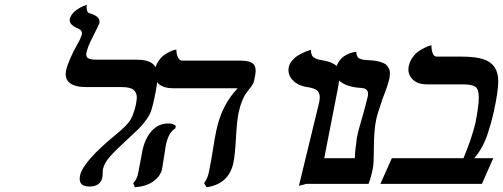

<svg xmlns="http://www.w3.org/2000/svg" viewBox="-20 -767 2099 801"><path d="M340.8 -548.8Q336.9 -530.3 347.4 -524.2Q357.9 -518.1 381.8 -518.1H547.9Q596.2 -518.1 616.7 -501.2Q637.2 -484.4 637.2 -449.2Q637.2 -419.4 624 -356.9Q617.2 -325.2 611.1 -306.4Q605 -287.6 589.6 -266.4Q574.2 -245.1 558.1 -229.2Q542 -213.4 504.9 -179.2Q460.4 -138.7 438 -112.8Q415.5 -86.9 410.2 -64Q408.2 -56.2 408.2 -43.9Q408.2 -32.7 407.2 -27.8Q399.9 11.2 352.1 11.2Q304.7 11.2 314 -35.2Q327.1 -93.8 462.9 -205.1Q505.4 -239.7 521 -262.2Q536.6 -284.7 546.9 -330.1Q550.8 -352.5 550.8 -359.9Q550.8 -381.3 536.6 -392.6Q522.5 -403.8 486.8 -403.8H337.9Q292.5 -403.8 270.5 -421.4Q248.5 -439 255.9 -474.1Q266.1 -517.1 306.2 -588.9Q315.9 -604.5 321.8 -624Q323.2 -630.9 319.8 -636.5Q316.4 -642.1 314.7 -643.1Q313 -644 306.2 -647.9H307.1Q292 -652.8 280.3 -663.1Q268.6 -673.3 271 -688Q280.8 -725.1 341.8 -747.1Q340.3 -734.4 342.5 -725.8Q344.7 -717.3 347.2 -715.1Q349.6 -712.9 352.1 -711.9Q371.6 -707.5 384.3 -697.5Q397 -687.5 395 -670.9Q393.1 -665 356 -590.8Q347.2 -573.2 340.8 -548.8Z M671.4 -159.2Q670.9 -154.3 668 -136.2Q665 -118.2 663.6 -108.9Q657.7 -68.8 655.8 -61Q648.9 -30.8 618.9 -9.8Q588.9 11.2 542.5 14.2L535.6 -2.9Q552.2 -19.5 556.6 -45.9Q560.1 -62 566.4 -97.2Q571.3 -126 574.7 -141.1Q585.9 -191.4 613.8 -221.7Q641.6 -252 682.6 -252Q701.2 -252 713.4 -242.2L711.4 -231Q683.1 -216.3 671.4 -159.2ZM974.6 -293Q967.8 -256.8 964.4 -190.9Q960.4 -120.1 953.6 -86.9Q934.1 1 841.8 14.2L831.5 -2.9Q846.7 -22 852.5 -54.2Q862.8 -106 867.7 -139.2Q876.5 -196.3 882.8 -224.1Q904.8 -329.1 971.7 -398.9H702.6Q659.2 -398.9 638.9 -419.9Q618.7 -440.9 625.5 -474.1Q629.9 -495.1 640.9 -511.7Q651.9 -528.3 664.3 -537.1Q676.8 -545.9 688.5 -551.5Q700.2 -557.1 708 -558.6L715.8 -560.1Q715.8 -541 722.4 -527.6Q729 -514.2 739.7 -514.2H979.5Q1024.9 -514.2 1037.8 -499.3Q1050.8 -484.4 1044.4 -451.2Q1043.9 -448.2 1042 -440.4Q1040 -432.6 1039.6 -428.2Q1036.6 -414.6 1016.6 -391.1Q1006.8 -377.9 1002.4 -371.6Q998 -365.2 989.3 -343.5Q980.5 -321.8 974.6 -293Z M1227.1 7.8 1310.1 -334Q1314 -349.1 1314 -360.8Q1314 -381.8 1301.3 -390.9Q1288.6 -399.9 1261.2 -403.8Q1221.7 -409.7 1200 -433.8Q1178.2 -458 1185.1 -488.8Q1189 -503.4 1200 -515.9Q1210.9 -528.3 1223.9 -535.9Q1236.8 -543.5 1249 -549.1Q1261.2 -554.7 1269.5 -556.6L1277.3 -559.1Q1276.9 -546.9 1280.3 -538.6Q1283.7 -530.3 1291 -526.1Q1298.3 -522 1303.5 -520.3Q1308.6 -518.6 1316.9 -517.1Q1338.4 -513.2 1349.6 -510Q1360.8 -506.8 1373.3 -499.8Q1385.7 -492.7 1390.9 -481Q1396 -469.2 1396 -451.2Q1396 -430.7 1390.1 -400.9L1322.3 -54.2Q1316.4 -32.7 1292.5 -17.1Q1268.6 -1.5 1248 2.9Z M1549.8 -270Q1539.6 -224.6 1539.6 -141.1Q1539.6 -85.9 1535.6 -64.9Q1527.3 -24.4 1517.6 0H1239.7L1297.9 -106.9H1460Q1461.4 -140.1 1467.8 -183.1Q1467.8 -191.4 1471.7 -205.1Q1473.6 -218.3 1493.7 -286.1Q1512.7 -355.5 1514.6 -366.2Q1517.6 -382.3 1510.7 -390.6Q1503.9 -398.9 1489.7 -399.9Q1433.1 -402.8 1403.1 -424.1Q1373 -445.3 1379.9 -477.1Q1384.3 -497.1 1395 -512Q1405.8 -526.9 1417.7 -533.9Q1429.7 -541 1440.9 -545.2Q1452.1 -549.3 1459.5 -549.8L1466.8 -550.8Q1466.3 -539.6 1470.2 -532.2Q1474.1 -524.9 1482.4 -521.7Q1490.7 -518.6 1497.1 -517.6Q1503.4 -516.6 1514.6 -516.1Q1525.4 -515.6 1533.7 -514.9Q1542 -514.2 1551.8 -512.5Q1561.5 -510.7 1568.6 -508.3Q1575.7 -505.9 1583.5 -502Q1591.3 -498 1595.2 -492.7Q1599.1 -487.3 1603 -480Q1606.9 -472.7 1606.7 -463.1Q1606.4 -453.6 1605 -441.9Q1599.6 -414.1 1575.7 -354Q1554.7 -292.5 1549.8 -270Z M1906.7 -530.8Q1991.7 -530.8 2025.1 -505.6Q2058.6 -480.5 2058.6 -428.2Q2058.6 -384.8 2039.6 -298.8Q2032.7 -269.5 2028.3 -253.7Q2023.9 -237.8 2014.2 -208Q2004.4 -178.2 1990.5 -153.1Q1976.6 -127.9 1958.5 -106.9H2037.6L1990.7 0H1566.9L1614.7 -106.9H1913.6Q1949.7 -194.3 1963.9 -255.9Q1977.5 -327.1 1977.5 -359.9Q1977.5 -394.5 1963.4 -404.8Q1949.2 -415 1912.6 -415H1761.7Q1720.7 -415 1699.7 -437.5Q1678.7 -460 1685.5 -492.2Q1689.9 -511.7 1701.4 -527.8Q1712.9 -543.9 1725.8 -552.7Q1738.8 -561.5 1751.2 -567.6Q1763.7 -573.7 1771.5 -576.2L1779.8 -578.1Q1779.8 -558.1 1785.4 -544.4Q1791 -530.8 1801.8 -530.8Z"/></svg>

Font: Linear Smooth
Style: Bold Italic
Weight: 700
Designer: Philipp H. Poll, Flanker
Foundry: Philipp H. Poll, reworked by Flanker
Version: Version 1.061 | FøM Fix